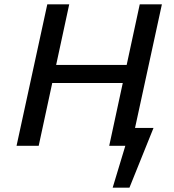

<svg xmlns="http://www.w3.org/2000/svg" viewBox="-20 -678 807 893"><path d="M567 0V-83H694L652 0ZM504 195 588 -83H694L582 195ZM488 0 630 -658H733L590 0ZM57 0 200 -658H302L160 0ZM152 -292 170 -376H640L622 -292Z"/></svg>

Font: Ysabeau Office SemiBold
Style: Italic
Weight: 600
Italic angle: -12°
Designer: Christian Thalmann (Catharsis Fonts)
Version: Version 2.001;gftools[0.9.30]; featfreeze: tnum,lnum,ss02